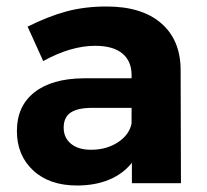

<svg xmlns="http://www.w3.org/2000/svg" viewBox="-20 -564 636 591"><path d="M386 0V-63Q359 -29 316 -11Q273 7 217 7Q132 7 82 -39.5Q32 -86 32 -161Q32 -237 85.5 -279.5Q139 -322 237 -323H385V-333Q385 -376 356.5 -399.5Q328 -423 273 -423Q198 -423 113 -376L65 -482Q129 -514 185 -529Q241 -544 308 -544Q416 -544 475.5 -493Q535 -442 536 -351L537 0ZM385 -184V-232H264Q219 -232 197.5 -217.5Q176 -203 176 -171Q176 -140 198.5 -121.5Q221 -103 260 -103Q308 -103 343 -126Q378 -149 385 -184Z"/></svg>

Font: Montserrat arm2 SemiBold
Style: Regular
Weight: 600
Designer: Julieta Ulanovsky
Foundry: Julieta Ulanovsky
Version: Version 6.000